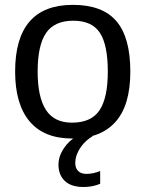

<svg xmlns="http://www.w3.org/2000/svg" viewBox="-20 -558 596 787"><path d="M514.2 -264.6Q514.2 -126 453.1 -58.1Q392.1 9.8 275.9 9.8Q160.2 9.8 101.1 -60.8Q42 -131.3 42 -264.6Q42 -538.1 278.8 -538.1Q399.9 -538.1 457 -471.4Q514.2 -404.8 514.2 -264.6ZM421.9 -264.6Q421.9 -374 389.4 -423.6Q356.9 -473.1 280.3 -473.1Q203.1 -473.1 168.7 -422.6Q134.3 -372.1 134.3 -264.6Q134.3 -160.2 168.2 -107.7Q202.1 -55.2 274.9 -55.2Q354 -55.2 387.9 -106Q421.9 -156.7 421.9 -264.6ZM390.6 195.3Q359.9 208.5 322.8 208.5Q271.5 208.5 245.6 183.6Q219.7 158.7 219.7 117.2Q219.7 83 241 50.8Q262.2 18.6 295.4 0H360.4Q348.1 6.8 335.4 17.8Q322.8 28.8 312.3 43.2Q301.8 57.6 295.2 74.7Q288.6 91.8 288.6 110.8Q288.6 131.3 300.5 143.1Q312.5 154.8 334.5 154.8Q360.8 154.8 390.6 143.1Z"/></svg>

Font: Liberation Sans
Style: Regular
Weight: 400
Designer: Steve Matteson
Foundry: Ascender Corporation
Version: Version 2.00.1